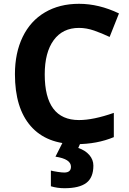

<svg xmlns="http://www.w3.org/2000/svg" viewBox="-20 -744 677 1004"><path d="M393.1 -598.1Q307.6 -598.1 260.7 -533.9Q213.9 -469.7 213.9 -355Q213.9 -116.2 393.1 -116.2Q468.3 -116.2 575.2 -153.8V-26.9Q487.3 9.8 378.9 9.8Q223.1 9.8 140.6 -84.7Q58.1 -179.2 58.1 -356Q58.1 -467.3 98.6 -551Q139.2 -634.8 215.1 -679.4Q291 -724.1 393.1 -724.1Q497.1 -724.1 602.1 -673.8L553.2 -550.8Q513.2 -569.8 472.7 -584Q432.1 -598.1 393.1 -598.1ZM468.3 122.1Q468.3 184.6 431.4 212.4Q394.5 240.2 317.4 240.2Q279.3 240.2 246.1 230V147.9Q259.3 151.4 281.5 154.8Q303.7 158.2 315.9 158.2Q351.1 158.2 351.1 127.9Q351.1 87.4 270 75.2L308.1 0H402.3L389.2 29.8Q425.3 41.5 446.8 66.2Q468.3 90.8 468.3 122.1Z"/></svg>

Font: Zoram GWebM
Style: Bold
Weight: 700
Foundry: Ascender Corporation
Version: Version 1.000